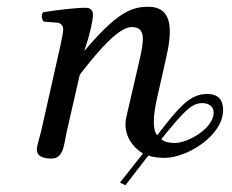

<svg xmlns="http://www.w3.org/2000/svg" viewBox="-20 -459 685 568"><path d="M230 -311 233 -320C246 -357 255 -400 255 -415C255 -429 247 -436 234 -436C202 -436 155 -430 108 -423C101 -415 103 -404 109 -395L149 -392C161 -391 167 -382 167 -372C167 -364 164 -349 158 -321L102 -72C97 -52 89 -27 89 -17C89 -1 100 10 132 10C170 10 169 -34 178 -72L216 -238C279 -320 334 -379 370 -379C414 -379 405 -335 392 -278L354 -114C341 -58 377 -20 403 -5L335 81L351 89L419 1C432 6 448 8 468 8C531 8 640 -56 640 -134C640 -164 625 -181 593 -181C542 -181 511 -144 445 -59C438 -67 435 -80 435 -98C435 -116 438 -141 446 -175L470 -281C487 -355 499 -439 418 -439C366 -439 323 -418 231 -310ZM457 -47C523 -129 547 -154 578 -154C598 -154 612 -144 612 -126C612 -79 536 -36 497 -36C478 -36 466 -40 457 -47Z"/></svg>

Font: Libertinus Serif
Style: Italic
Weight: 400
Italic angle: -12°
Designer: Philipp H. Poll, Khaled Hosny
Foundry: Caleb Maclennan
Version: Version 7.050;RELEASE